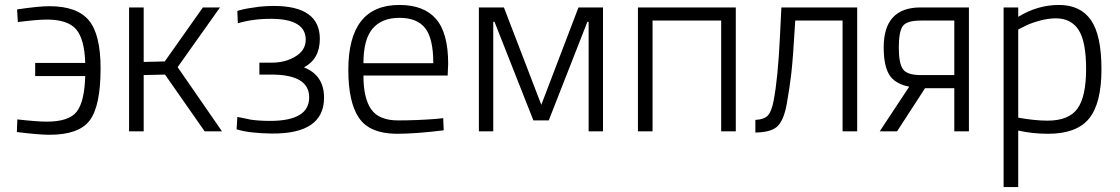

<svg xmlns="http://www.w3.org/2000/svg" viewBox="-20 -530 4519 775"><path d="M179 -505Q291 -505 338.5 -448Q386 -391 386 -254Q386 -103 342.5 -44.5Q299 14 180 14Q137 14 48 3L50 -48Q131 -39 169 -39Q258 -39 289.5 -79Q321 -119 324 -223H122V-276H324Q321 -373 287 -412Q253 -451 169 -451Q131 -451 52 -441L49 -492Q136 -505 179 -505Z M560 -280 645 -282 799 -500H868L697 -259L876 0H806L646 -229L560 -227V0H501V-500H560Z M1075 -277Q1130 -277 1169 -300Q1214 -325 1214 -370Q1214 -452 1080 -454Q1003 -455 940 -436L938 -486H939L941 -487Q944 -488 949 -489Q963 -493 980 -496Q1003 -500 1027 -503Q1056 -506 1085 -506Q1271 -506 1271 -373Q1271 -292 1207 -258Q1288 -226 1288 -136Q1288 11 1077 9Q986 8 935 -8L938 -58L964 -53Q980 -49 992 -47Q1027 -42 1070 -42Q1228 -42 1228 -137Q1228 -229 1075 -229H1027V-277Z M1739 -50 1769 -53 1771 -4Q1658 10 1580 10Q1472 9 1429 -54Q1386 -117 1386 -248Q1386 -510 1592 -510Q1691 -510 1740 -453.5Q1789 -397 1789 -273L1787 -225H1447Q1447 -133 1478.5 -88.5Q1510 -44 1586.5 -44Q1663 -44 1739 -50ZM1447 -275H1729Q1729 -374 1696.5 -416Q1664 -458 1592.5 -458Q1521 -458 1484 -414.5Q1447 -371 1447 -275Z M2414 -500V0H2356V-442H2351L2195 -44H2133L1976 -442H1971V0H1913V-500H2014L2165 -107L2315 -500Z M2555 -500H2950V0H2891V-447H2614V0H2555Z M3381 0V-447H3190Q3181 -293 3174 -233Q3167 -173 3155.5 -109.5Q3144 -46 3119 -21Q3094 4 3029 5V-46Q3066 -48 3080.5 -65Q3095 -82 3103 -125Q3120 -214 3128 -378L3134 -500H3440V0Z M3531 0 3650 -180Q3591 -192 3569 -229Q3547 -266 3547 -339Q3547 -500 3696 -500H3891V0H3832V-174H3714L3601 0ZM3832 -227V-447H3697Q3639 -447 3623.5 -424Q3608 -401 3608 -338Q3608 -275 3624.5 -251Q3641 -227 3696 -227Z M4031 225V-500H4090V-462Q4168 -510 4254.5 -510Q4341 -510 4383.5 -449Q4426 -388 4426 -250.5Q4426 -113 4376 -51.5Q4326 10 4210 10Q4148 10 4090 -3V225ZM4242 -456Q4209 -456 4171 -445Q4133 -434 4112 -422L4090 -411V-55Q4158 -43 4208 -43Q4294 -43 4329 -91.5Q4364 -140 4364 -251.5Q4364 -363 4333.5 -409.5Q4303 -456 4242 -456Z"/></svg>

Font: Titillium Web[RUS by Daymarius]
Style: Regular
Weight: 300
Designer: Cyrillization by Daymarius
Foundry: Cyrillization by Daymarius
Version: Version 1.002 September 12, 2018